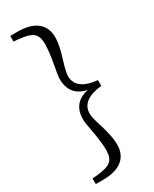

<svg xmlns="http://www.w3.org/2000/svg" viewBox="-235 -816 836 1041"><g transform="rotate(-30 183.0 -295.0)"><path d="M32.2 168.9V133.8L63.5 130.9Q126 125 149.9 105Q173.8 85 173.8 37.1Q173.8 -10.7 158.2 -93.8Q147.5 -147.5 147.5 -168Q147.5 -274.4 251 -294.9Q147.5 -315.4 147.5 -422.9Q147.5 -442.4 158.2 -496.1Q173.8 -580.1 173.8 -627Q173.8 -675.8 149.9 -695.3Q126 -714.8 63.5 -720.7L32.2 -723.6V-758.8H77.1Q157.2 -758.8 198.7 -725.6Q240.2 -692.4 240.2 -629.9Q240.2 -582 212.9 -497.1Q194.3 -436.5 194.3 -413.1Q194.3 -326.2 324.2 -313.5V-277.3Q194.3 -263.7 194.3 -177.7Q194.3 -153.3 213.9 -93.8Q240.2 -8.8 240.2 39.1Q240.2 102.5 198.7 135.7Q157.2 168.9 77.1 168.9Z"/></g></svg>

Font: Bpmf Zihi Only R
Style: R
Weight: 400
Foundry: But Ko
Version: Version 1.320